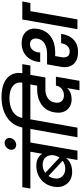

<svg xmlns="http://www.w3.org/2000/svg" viewBox="725 -1784 1086 2577"><g transform="rotate(-90 1268.5 -496.0)"><path d="M409 0 436 -152Q368 -71 251 -71Q147 -71 89.5 -141.5Q32 -212 51 -320Q70 -426 147.5 -489Q225 -552 332 -552Q443 -552 492 -473L520 -632H26L44 -740H774L755 -632H644L534 0ZM345 -467Q284 -467 237 -432L441 -241Q464 -274 472 -315Q482 -377 448.5 -422Q415 -467 345 -467ZM292 -164Q354 -164 399 -199L194 -389Q171 -356 163 -314Q150 -246 188 -205Q226 -164 292 -164Z M612 -822Q579 -822 560.5 -844.5Q542 -867 547 -899Q553 -932 579.5 -954.5Q606 -977 638 -977Q672 -977 690.5 -954.5Q709 -932 704 -899Q698 -867 671 -844.5Q644 -822 612 -822Z M955 -632 843 0H714L826 -632H715L734 -740H845Q873 -874 982.5 -946.5Q1092 -1019 1258 -1019Q1426 -1019 1511.5 -940.5Q1597 -862 1572 -728L1569 -710H1443L1446 -725Q1462 -819 1403 -866Q1344 -913 1240 -913Q1137 -913 1065 -871.5Q993 -830 973 -740H1084L1066 -632Z M1025 -632 1045 -740H1696L1677 -632H1552L1517 -430H1350Q1284 -430 1237 -396.5Q1190 -363 1180 -303Q1170 -248 1197 -214.5Q1224 -181 1279 -181Q1324 -181 1361.5 -209Q1399 -237 1408 -289H1527L1472 27H1345L1374 -138Q1319 -78 1224 -78Q1134 -78 1082 -141Q1030 -204 1049 -312Q1069 -424 1153 -482.5Q1237 -541 1356 -541H1407L1423 -632Z M1857 8Q1748 8 1694.5 -55Q1641 -118 1660 -223L1693 -408H1835Q1913 -408 1969.5 -439.5Q2026 -471 2038 -538Q2045 -583 2025 -610Q2005 -637 1965 -637Q1913 -637 1882.5 -597.5Q1852 -558 1852 -500H1724Q1731 -615 1800.5 -682Q1870 -749 1979 -749Q2077 -749 2131.5 -689.5Q2186 -630 2168 -528Q2147 -415 2063.5 -357Q1980 -299 1863 -299H1804L1789 -214Q1780 -165 1798.5 -134.5Q1817 -104 1866 -104Q1910 -104 1938.5 -134.5Q1967 -165 1977 -219H2102Q2088 -114 2025.5 -53Q1963 8 1857 8ZM2165 0 2295 -740H2537L2517 -632H2407L2296 0Z"/></g></svg>

Font: Poppins SemiBold
Style: Italic
Weight: 600
Italic angle: -10°
Designer: Ninad Kale (Devanagari), Jonny Pinhorn (Latin)
Foundry: Indian Type Foundry
Version: Version 3.200;PS 1.000;hotconv 16.6.54;makeotf.lib2.5.65590